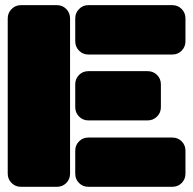

<svg xmlns="http://www.w3.org/2000/svg" viewBox="-20 -720 745 740"><path d="M199.2 0H61Q39.6 0 24.7 -14.6Q9.8 -29.3 9.8 -50.8V-648.9Q9.8 -670.4 24.7 -685.3Q39.6 -700.2 61 -700.2H199.2Q220.7 -700.2 235.4 -685.3Q250 -670.4 250 -648.9V-50.8Q250 -29.3 235.4 -14.6Q220.7 0 199.2 0ZM644 -509.8H320.8Q299.3 -509.8 284.7 -524.7Q270 -539.6 270 -561V-648.9Q270 -670.4 284.7 -685.3Q299.3 -700.2 320.8 -700.2H644Q665.5 -700.2 680.2 -685.3Q694.8 -670.4 694.8 -648.9V-561Q694.8 -539.6 680.2 -524.7Q665.5 -509.8 644 -509.8ZM548.8 -255.9H320.8Q299.3 -255.9 284.7 -270.8Q270 -285.6 270 -307.1V-395Q270 -416.5 284.7 -431.2Q299.3 -445.8 320.8 -445.8H548.8Q570.3 -445.8 585.2 -431.2Q600.1 -416.5 600.1 -395V-307.1Q600.1 -285.6 585.2 -270.8Q570.3 -255.9 548.8 -255.9ZM644 0H320.8Q299.3 0 284.7 -14.6Q270 -29.3 270 -50.8V-139.2Q270 -160.6 284.7 -175.3Q299.3 -189.9 320.8 -189.9H644Q665.5 -189.9 680.2 -175.3Q694.8 -160.6 694.8 -139.2V-50.8Q694.8 -29.3 680.2 -14.6Q665.5 0 644 0Z"/></svg>

Font: Nastup Soft
Style: Regular
Weight: 400
Designer: Maksym Kobuzan
Foundry: Zakznak
Version: Version 1.020;hotconv 1.0.109;makeotfexe 2.5.65596